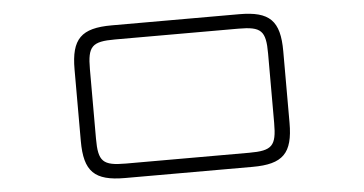

<svg xmlns="http://www.w3.org/2000/svg" viewBox="-49 -789 1664 877"><g transform="rotate(-5 783.0 -350.0)"><path d="M1075 -700H490.5C350.5 -700 304 -654 304 -514V-186C304 -46 350.5 0 490.5 0H1075C1215 0 1261 -46 1261 -186V-514C1261 -654 1215 -700 1075 -700ZM374 -191V-509C374 -614.5 394 -634.5 500 -634.5H1065.5C1171 -634.5 1191 -614.5 1191 -509V-191C1191 -85.5 1171 -65.5 1065.5 -65.5H500C394 -65.5 374 -85.5 374 -191Z"/></g></svg>

Font: Melete Light
Style: Regular
Weight: 300
Width: 6
Designer: Sora Sagano
Foundry: DOT COLON
Version: Version 0.200;FEAKit 1.0